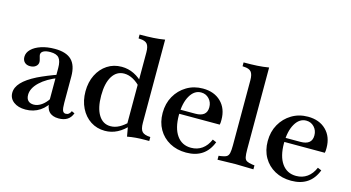

<svg xmlns="http://www.w3.org/2000/svg" viewBox="-80 -1035 2483 1359"><g transform="rotate(15 1161.5 -355.0)"><path d="M403 12Q356 12 332.5 -14Q309 -40 309 -94V-332Q309 -383 290.5 -405Q272 -427 227 -427Q195 -427 177 -417.5Q159 -408 159 -390Q159 -386 160.5 -380.5Q162 -375 164 -368Q170 -348 170 -339Q170 -319 154 -306Q138 -293 112 -293Q87 -293 72 -307.5Q57 -322 57 -347Q57 -378 82.5 -403Q108 -428 152 -442.5Q196 -457 252 -457Q335 -457 374.5 -418.5Q414 -380 414 -298V-106Q414 -65 420.5 -49Q427 -33 444 -33Q457 -33 466.5 -41Q476 -49 481 -62L503 -52Q480 12 403 12ZM160 12Q106 12 73 -13Q40 -38 40 -79Q40 -119 74 -155.5Q108 -192 179 -228Q210 -243 250 -259.5Q290 -276 332 -290L333 -266Q248 -234 200 -188Q152 -142 152 -94Q152 -66 166.5 -51.5Q181 -37 207 -37Q233 -37 257.5 -52Q282 -67 302 -93Q322 -119 331 -150L337 -105Q311 -49 265 -18.5Q219 12 160 12Z M742 12Q683 12 637 -18Q591 -48 564.5 -101.5Q538 -155 538 -223Q538 -291 564.5 -344Q591 -397 637 -427Q683 -457 742 -457Q790 -457 833 -436Q876 -415 912 -374L901 -344Q872 -378 838.5 -396.5Q805 -415 772 -415Q716 -415 684.5 -364.5Q653 -314 653 -223Q653 -132 684.5 -81Q716 -30 772 -30Q804 -30 835 -46.5Q866 -63 901 -98L914 -76Q875 -32 832.5 -10Q790 12 742 12ZM905 11 892 -63 883 -80V-600Q883 -644 867.5 -662Q852 -680 813 -681L804 -682V-710Q862 -710 904.5 -712.5Q947 -715 988 -722V-113Q988 -66 1004.5 -48.5Q1021 -31 1065 -29V0H1034Q999 0 968 2.5Q937 5 905 11Z M1337 12Q1269 12 1216.5 -17Q1164 -46 1134.5 -97.5Q1105 -149 1105 -217Q1105 -286 1135.5 -340Q1166 -394 1218.5 -425.5Q1271 -457 1337 -457Q1420 -457 1470 -408Q1520 -359 1520 -277Q1520 -267 1519.5 -257Q1519 -247 1517 -241H1186L1188 -271H1330Q1414 -271 1414 -340Q1414 -377 1390.5 -402Q1367 -427 1332 -427Q1282 -427 1251 -373.5Q1220 -320 1220 -232Q1220 -136 1257.5 -83Q1295 -30 1362 -30Q1408 -30 1442.5 -54.5Q1477 -79 1497 -126L1525 -114Q1477 12 1337 12Z M1566 3V-26L1583 -28Q1610 -32 1623 -39.5Q1636 -47 1640.5 -66.5Q1645 -86 1645 -123V-600Q1645 -644 1629.5 -662Q1614 -680 1575 -681L1566 -682V-710Q1623 -710 1665.5 -712.5Q1708 -715 1750 -722V-123Q1750 -86 1754 -66.5Q1758 -47 1771.5 -39.5Q1785 -32 1812 -28L1829 -26V3L1698 0Z M2107 12Q2039 12 1986.5 -17Q1934 -46 1904.5 -97.5Q1875 -149 1875 -217Q1875 -286 1905.5 -340Q1936 -394 1988.5 -425.5Q2041 -457 2107 -457Q2190 -457 2240 -408Q2290 -359 2290 -277Q2290 -267 2289.5 -257Q2289 -247 2287 -241H1956L1958 -271H2100Q2184 -271 2184 -340Q2184 -377 2160.5 -402Q2137 -427 2102 -427Q2052 -427 2021 -373.5Q1990 -320 1990 -232Q1990 -136 2027.5 -83Q2065 -30 2132 -30Q2178 -30 2212.5 -54.5Q2247 -79 2267 -126L2295 -114Q2247 12 2107 12Z"/></g></svg>

Font: Baskervville SemiBold
Style: Regular
Weight: 600
Version: Version 1.100